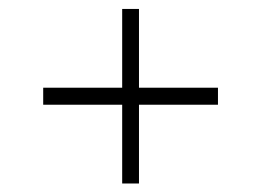

<svg xmlns="http://www.w3.org/2000/svg" viewBox="-20 -468 598 440"><path d="M260 -447.5H298.5V-47.5H260ZM479.5 -267V-228H79V-267Z"/></svg>

Font: Newsreader 60pt Medium
Style: Regular
Weight: 500
Designer: Hugues Gentile
Foundry: Production Type
Version: Version 1.003